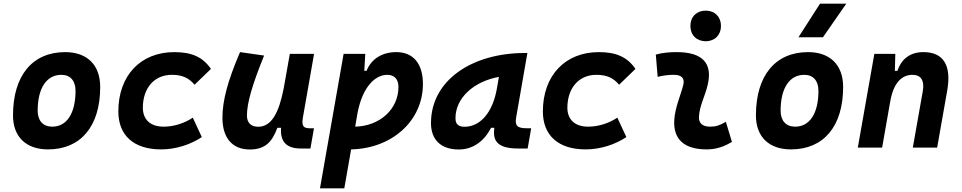

<svg xmlns="http://www.w3.org/2000/svg" viewBox="-20 -815 5313 1060"><path d="M245.1 9.8C426.3 9.8 533.2 -118.2 533.2 -335C533.2 -456.1 461.4 -527.3 339.8 -527.3C158.7 -527.3 51.8 -397.5 51.8 -177.7C51.8 -60.1 123.5 9.8 245.1 9.8ZM268.6 -115.7C217.8 -115.7 188 -148.4 188 -203.6C188 -328.1 236.8 -401.9 318.8 -401.9C368.2 -401.9 397 -369.1 397 -314C397 -189.5 349.1 -115.7 268.6 -115.7Z M883.3 -115.7C811 -115.7 769 -153.8 768.6 -220.2C769 -329.6 832 -401.9 928.7 -401.9C984.9 -401.9 1022.5 -385.3 1054.2 -347.2L1144.5 -434.6C1100.1 -499.5 1039.6 -527.3 942.4 -527.3C755.9 -527.3 633.3 -397.5 633.3 -199.7C633.3 -66.9 719.2 9.8 869.1 9.8C951.2 9.8 1032.7 -17.1 1094.2 -58.1L1044.4 -165.5C1000.5 -135.7 941.9 -115.7 883.3 -115.7Z M1358.9 10.3C1447.3 10.3 1483.4 -34.7 1511.2 -109.4H1531.7C1525.9 -32.7 1562 4.9 1640.6 4.9H1693.8L1713.4 -106.9H1689.9C1653.8 -106.9 1644.5 -120.6 1652.3 -166.5L1713.9 -517.6H1580.1L1545.9 -325.2V-325.7C1519.5 -189.5 1477.5 -115.2 1405.3 -115.2C1365.7 -115.2 1343.3 -137.7 1343.3 -176.8C1343.3 -246.1 1372.1 -345.2 1438 -508.3L1305.2 -527.3C1236.8 -367.7 1208 -259.3 1208 -164.6C1208 -53.7 1262.7 10.3 1358.9 10.3Z M1880.9 224.6 1918.5 9.8C2145.5 4.9 2314.9 -148.9 2314.9 -351.6C2314.9 -463.9 2261.2 -527.3 2168 -527.3C2090.3 -527.3 2029.8 -490.2 2003.9 -424.3H1991.2L1996.6 -517.6H1877L1746.6 224.6ZM1940.9 -115.7 1953.6 -189.9C1981.9 -338.4 2052.7 -401.9 2118.2 -401.9C2157.2 -401.9 2179.7 -377.9 2179.7 -335C2179.7 -212.4 2077.6 -119.1 1940.9 -115.7Z M2512.7 10.3C2588.4 10.3 2651.4 -32.2 2690.9 -109.4H2709C2702.6 -54.2 2707.5 4.9 2839.8 4.9H2893.1L2912.6 -106.9H2889.2C2835.4 -106.9 2821.8 -120.6 2829.6 -166.5L2891.6 -522.5H2879.4C2583 -522.5 2359.4 -370.1 2359.4 -135.3C2359.4 -43 2415 10.3 2512.7 10.3ZM2544.4 -115.2C2510.3 -115.2 2494.6 -129.9 2494.6 -162.1C2494.6 -275.4 2596.2 -365.2 2734.4 -390.6L2723.1 -325.7C2699.7 -191.4 2629.9 -115.2 2544.4 -115.2Z M3227.1 -115.7C3154.8 -115.7 3112.8 -153.8 3112.3 -220.2C3112.8 -329.6 3175.8 -401.9 3272.5 -401.9C3328.6 -401.9 3366.2 -385.3 3397.9 -347.2L3488.3 -434.6C3443.8 -499.5 3383.3 -527.3 3286.1 -527.3C3099.6 -527.3 2977.1 -397.5 2977.1 -199.7C2977.1 -66.9 3063 9.8 3212.9 9.8C3294.9 9.8 3376.5 -17.1 3438 -58.1L3388.2 -165.5C3344.2 -135.7 3285.6 -115.7 3227.1 -115.7Z M3987.3 -142.6C3953.6 -123 3933.1 -115.7 3900.9 -115.7C3857.9 -115.7 3836.4 -134.8 3838.9 -172.4C3843.3 -234.9 3871.6 -281.2 3886.7 -345.2C3916 -465.3 3858.9 -527.3 3715.8 -527.3C3677.2 -527.3 3638.7 -524.4 3600.6 -513.7L3610.8 -390.6C3640.6 -398.4 3670.4 -401.9 3700.2 -401.9C3743.7 -401.9 3761.7 -382.3 3752 -345.2C3737.8 -288.1 3707 -222.7 3702.6 -153.3C3695.8 -46.4 3756.8 9.8 3881.8 9.8C3939 9.8 3981 -8.3 4021 -31.2ZM3876 -587.4C3926.3 -587.4 3960.4 -621.6 3960.4 -671.9C3960.4 -722.2 3926.3 -756.3 3876 -756.3C3825.7 -756.3 3791.5 -722.2 3791.5 -671.9C3791.5 -621.6 3825.7 -587.4 3876 -587.4Z M4346.7 9.8C4527.8 9.8 4634.8 -118.2 4634.8 -335C4634.8 -456.1 4563 -527.3 4441.4 -527.3C4260.3 -527.3 4153.3 -397.5 4153.3 -177.7C4153.3 -60.1 4225.1 9.8 4346.7 9.8ZM4370.1 -115.7C4319.3 -115.7 4289.6 -148.4 4289.6 -203.6C4289.6 -328.1 4338.4 -401.9 4420.4 -401.9C4469.7 -401.9 4498.5 -369.1 4498.5 -314C4498.5 -189.5 4450.7 -115.7 4370.1 -115.7ZM4388.2 -609.4H4523.4L4652.3 -794.9H4507.3Z M4715.8 0H4850.1L4894 -250.5V-249.5C4912.6 -363.8 4962.4 -401.9 5018.1 -401.9C5063.5 -401.9 5085 -371.1 5074.7 -312.5L5019.5 0H5153.8L5209.5 -315.4C5233.9 -454.6 5188.5 -527.3 5078.1 -527.3C5004.9 -527.3 4956.5 -489.7 4934.6 -423.8H4920.4L4922.9 -517.6H4807.1Z"/></svg>

Font: Cascadia Mono PL
Style: Bold Italic
Weight: 700
Italic angle: -10°
Monospace: yes
Designer: Aaron Bell
Foundry: Saja Typeworks
Version: Version 2404.023